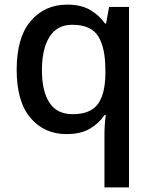

<svg xmlns="http://www.w3.org/2000/svg" viewBox="-20 -569 660 829"><path d="M431 11Q431 -8 432.5 -31Q434 -54 437 -72H431Q408 -37 368.5 -13.5Q329 10 267 10Q171 10 111.5 -60Q52 -130 52 -268Q52 -407 112.5 -478Q173 -549 270 -549Q332 -549 371 -525Q410 -501 434 -467H438L451 -539H537V240H431ZM294 -76Q370 -76 402 -119Q434 -162 435 -249V-267Q435 -363 404 -412.5Q373 -462 292 -462Q226 -462 193.5 -409.5Q161 -357 161 -266Q161 -175 193.5 -125.5Q226 -76 294 -76Z"/></svg>

Font: Noto Sans Myanmar Medium
Style: Regular
Weight: 500
Designer: Monotype Design Team
Foundry: Monotype Imaging Inc.
Version: Version 2.107; ttfautohint (v1.8.4.7-5d5b)